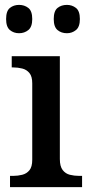

<svg xmlns="http://www.w3.org/2000/svg" viewBox="-20 -766 371 786"><path d="M21 0V-46H34Q53 -46 71 -50.5Q89 -55 100.5 -69Q112 -83 112 -112V-425Q112 -453 100.5 -467Q89 -481 71 -485.5Q53 -490 34 -490H28V-536H225V-115Q225 -85 236.5 -70Q248 -55 266 -50.5Q284 -46 304 -46H316V0ZM254 -630Q231 -630 215.5 -643Q200 -656 200 -688Q200 -721 215.5 -733.5Q231 -746 254 -746Q275 -746 291 -733.5Q307 -721 307 -688Q307 -656 291 -643Q275 -630 254 -630ZM58 -630Q36 -630 20.5 -643Q5 -656 5 -688Q5 -721 20.5 -733.5Q36 -746 58 -746Q80 -746 96 -733.5Q112 -721 112 -688Q112 -656 96 -643Q80 -630 58 -630Z"/></svg>

Font: Noto Serif Tibetan Medium
Style: Regular
Weight: 500
Designer: Monotype Design Team
Foundry: Monotype Imaging Inc.
Version: Version 2.103; ttfautohint (v1.8.4.7-5d5b)